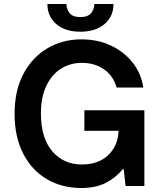

<svg xmlns="http://www.w3.org/2000/svg" viewBox="-20 -935 801 965"><path d="M390.3 9.9Q290.1 9.9 214.3 -35.3Q138.5 -80.6 95.9 -164.2Q53.3 -247.9 53.3 -362.9Q53.3 -480.1 97.8 -563.9Q142.4 -647.7 218.6 -692.5Q294.7 -737.2 389.6 -737.2Q470.2 -737.2 536.4 -706.5Q602.6 -675.8 646 -621.3Q689.3 -566.8 700.3 -495H566.1Q549.7 -553.3 503.4 -586.1Q457 -619 391.3 -619Q332.7 -619 286.2 -589.5Q239.7 -560 212.7 -503.2Q185.7 -446.4 185.7 -364.3Q185.7 -240.8 242.9 -174.5Q300.1 -108.3 391 -108.3Q474.4 -108.3 524 -155.5Q573.5 -202.8 576 -277.7H404.1V-380.7H705.6V0H611.2L601.6 -85.2H597.7Q559.3 -39.4 509.2 -14.7Q459.2 9.9 390.3 9.9ZM383.9 -775.6Q307.9 -775.6 263.1 -813.9Q218.4 -852.3 218.4 -913.7V-914.8H313.9Q313.9 -889.2 329.9 -869.1Q345.9 -849.1 383.9 -849.1Q421.5 -849.1 437.7 -869Q453.8 -888.8 454.2 -914.8H550.4Q550.4 -852.6 505.5 -814.1Q460.6 -775.6 383.9 -775.6Z"/></svg>

Font: Linik Sans SemiBold
Style: Regular
Weight: 600
Designer: Rasmus Andersson (font), Cristiano Sobral (main changes)
Foundry: rsms
Version: Version 3.018;June 1, 2022;FontCreator 14.0.0.2814 64-bit; t